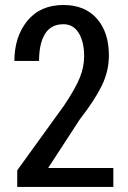

<svg xmlns="http://www.w3.org/2000/svg" viewBox="-20 -741 509 761"><path d="M429.2 0H48.3V-65.9L233.9 -322.8Q279.3 -390.6 296.4 -433.3Q313.5 -476.1 313.5 -518.1Q313.5 -575.2 292 -610.1Q270.5 -645 231.4 -645Q182.1 -645 158.4 -606.7Q134.8 -568.4 134.8 -499.5H37.1Q37.1 -595.7 88.4 -658.4Q139.6 -721.2 231.4 -721.2Q316.4 -721.2 364 -667.2Q411.6 -613.3 411.6 -521Q411.6 -458.5 382.8 -400.1Q354 -341.8 296.4 -268.1L170.9 -75.2H429.2Z"/></svg>

Font: Franco
Style: Regular
Weight: 400
Designer: Google
Version: Version 1.200311; 2013